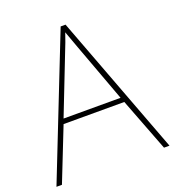

<svg xmlns="http://www.w3.org/2000/svg" viewBox="-131 -819 838 921"><g transform="rotate(-20 288.5 -358.0)"><path d="M549 0 445 -271H135L28 0H0L282 -716H307L577 0ZM325 -594Q319 -611 311 -632.5Q303 -654 293 -682Q286 -660 277 -636.5Q268 -613 260 -593L144 -296H435Z"/></g></svg>

Font: Noto Sans Devanagari Thin
Style: Regular
Weight: 100
Designer: Jelle Bosma - Monotype Design Team
Foundry: Monotype Imaging Inc.
Version: Version 2.004; ttfautohint (v1.8.4.7-5d5b)